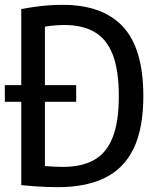

<svg xmlns="http://www.w3.org/2000/svg" viewBox="-21 -768 654 795"><path d="M-1 -346.5V-415.5H294.5V-346.5ZM218.5 7Q194.5 7 170.2 6Q146 5 120.2 3.2Q94.5 1.5 67 -1.5V-730.5Q93.5 -735.5 121.8 -739.5Q150 -743.5 179 -745.8Q208 -748 237.5 -748Q405 -748 488.8 -656.8Q572.5 -565.5 572.5 -370Q572.5 -237 532.8 -154Q493 -71 414.2 -32Q335.5 7 218.5 7ZM240.5 -77Q316.5 -77 367.8 -105.2Q419 -133.5 445 -197.8Q471 -262 471 -370Q471 -476.5 446 -541.2Q421 -606 371 -635.2Q321 -664.5 246 -664.5Q227 -664.5 205.8 -662.8Q184.5 -661 165 -657.5V-80.5Q186.5 -78.5 204.8 -77.8Q223 -77 240.5 -77Z"/></svg>

Font: Encode Sans SC Condensed Medium
Style: Regular
Weight: 500
Width: 3
Designer: Multiple Designers
Foundry: Impallari Type
Version: Version 3.002